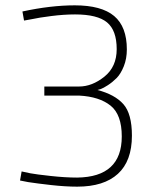

<svg xmlns="http://www.w3.org/2000/svg" viewBox="-20 -690 570 719"><path d="M64 -647Q170 -670 260 -670Q360 -670 407.5 -630Q455 -590 455 -505Q455 -470 443.5 -441.5Q432 -413 416.5 -397.5Q401 -382 384 -371Q367 -360 357 -356.5Q347 -353 345 -353Q410 -336 442 -300Q474 -264 474 -182Q474 -87 421.5 -39Q369 9 269 9Q225 9 171.5 3Q118 -3 86 -8L55 -14L61 -48Q73 -45 94 -41Q115 -37 170 -31Q225 -25 269 -25Q436 -27 436 -179Q436 -261 394 -294.5Q352 -328 277 -332H146V-366H276Q325 -366 371 -403Q417 -440 417 -506Q417 -576 381 -606Q345 -636 261 -636Q220 -636 172.5 -630Q125 -624 98 -618L70 -613Z"/></svg>

Font: TitilliumMaps29L
Style: 1 wt
Weight: 100
Designer: Campivisivi
Foundry: Accademia di Belle Arti di Urbino and students of MA course of Visual design
Version: Version 001.001